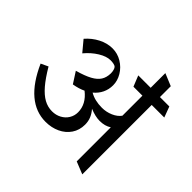

<svg xmlns="http://www.w3.org/2000/svg" viewBox="-186 -875 1101 1101"><g transform="rotate(45 364.5 -325.0)"><path d="M729 -514.2H627V48.8L551.8 18.6V-257.8Q523.4 -238.3 480 -238.3Q445.3 -238.3 400.4 -256.8Q418.9 -235.4 428 -212.9Q437 -190.4 437 -164.6Q437 -119.6 414.1 -85.7Q391.1 -51.8 351.8 -33.4Q312.5 -15.1 265.1 -15.1Q105.5 -15.1 8.8 -231.4L52.7 -252Q88.4 -191.4 119.9 -154.8Q151.4 -118.2 182.4 -101.1Q213.4 -84 248.5 -84Q279.8 -84 304.9 -97.7Q330.1 -111.3 344.2 -134.5Q358.4 -157.7 358.4 -186Q358.4 -251.5 296.9 -299.8Q265.6 -284.7 224.1 -277.8L180.7 -345.2Q238.3 -361.3 271 -379.2Q303.7 -397 318.4 -420.2Q333 -443.4 333.5 -476.6Q333.5 -489.7 330.3 -501.5Q327.1 -513.2 321.8 -518.6Q317.4 -523.4 305.9 -526.1Q294.4 -528.8 278.8 -528.8Q247.1 -528.8 208 -504.9Q168.9 -481 136.2 -441.9L82.5 -506.3Q113.8 -542.5 155 -563.7Q196.3 -585 238.8 -585Q280.3 -585 315.2 -563.7Q350.1 -542.5 370.6 -508.3Q391.1 -474.1 391.1 -437.5Q391.1 -403.8 377.4 -375.2Q363.8 -346.7 337.4 -324.7Q377.9 -300.8 436 -300.8Q471.7 -300.8 503.4 -314.7Q535.2 -328.6 551.8 -351.6V-514.2H479L452.6 -579.6H553.2V-698.7L628.4 -667.5V-579.6H704.6Z"/></g></svg>

Font: Vesper Libre
Style: Regular
Weight: 400
Designer: Robert Keller & Kimya Gandhi
Foundry: Mota Italic
Version: Version 1.058